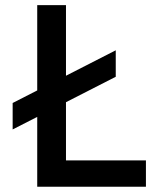

<svg xmlns="http://www.w3.org/2000/svg" viewBox="-20 -713 626 733"><path d="M28.3 -218.8V-319.8L421.9 -521V-419.9ZM122.1 0V-100.6H537.1V0ZM122.1 0V-693.4H231.9V0Z"/></svg>

Font: Cascadia Mono Medium
Style: Regular
Weight: 500
Monospace: yes
Designer: Aaron Bell
Foundry: Saja Typeworks
Version: Version 2407.024